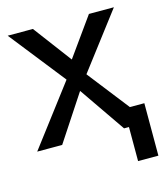

<svg xmlns="http://www.w3.org/2000/svg" viewBox="-96 -545 650 758"><g transform="rotate(-15 229.0 -166.5)"><path d="M0 0 185.1 -244.1V-245.1L5.9 -472.2H108.9L226.1 -315.9L337.9 -472.2H439.9L267.1 -245.1V-244.1L398.9 -75.2H458V139.2H375V0H355L226.1 -187H225.1L102.1 0Z"/></g></svg>

Font: CMU Bright
Style: SemiBold
Weight: 600
Version: Version 0.7.0